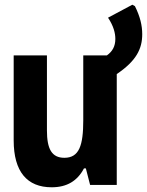

<svg xmlns="http://www.w3.org/2000/svg" viewBox="-20 -784 623 814"><path d="M199 10C264 10 308 -17 336 -70H344L362 0H475V-470C558 -526 583 -577 583 -639C583 -676 574 -714 552 -758L541 -764L438 -709C462 -673 469 -643 469 -619C469 -588 457 -566 433 -549H333V-274C333 -168 316 -115 253 -115C199 -115 179 -153 179 -231V-549H38V-189C38 -56 95 10 199 10Z"/></svg>

Font: Noto Sans Mono Condensed ExtraBold
Style: Regular
Weight: 800
Width: 3
Designer: Monotype Design Team
Foundry: Monotype Imaging Inc.
Version: Version 2.014